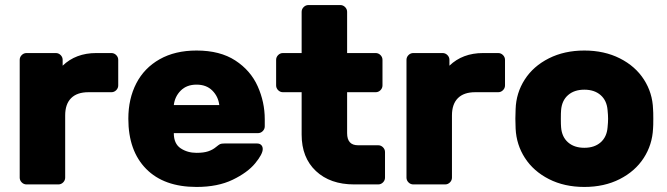

<svg xmlns="http://www.w3.org/2000/svg" viewBox="-20 -730 2641 760"><path d="M448 -493V-392Q448 -381 440 -373Q432 -365 421 -365H330Q285 -365 261.5 -341.5Q238 -318 238 -273V-27Q238 -16 230 -8Q222 0 211 0H85Q74 0 66 -8Q58 -16 58 -27V-493Q58 -504 66 -512Q74 -520 85 -520H201Q212 -520 220 -512Q228 -504 228 -493V-470Q280 -520 361 -520H421Q432 -520 440 -512Q448 -504 448 -493Z M758 -125Q786 -125 804 -131Q822 -137 835 -148Q846 -157 851 -159.5Q856 -162 868 -162H998Q1008 -162 1014 -156Q1020 -150 1020 -140Q1020 -120 990 -83.5Q960 -47 901 -18.5Q842 10 758 10Q629 10 558.5 -61.5Q488 -133 488 -260Q488 -339 519.5 -400Q551 -461 612 -495.5Q673 -530 758 -530Q851 -530 911.5 -490.5Q972 -451 1000 -388.5Q1028 -326 1028 -258V-230Q1028 -219 1020 -211Q1012 -203 1001 -203H668Q668 -161 695 -143Q722 -125 758 -125ZM848 -314Q844 -348 820.5 -371.5Q797 -395 758 -395Q719 -395 695.5 -371.5Q672 -348 668 -314Z M1397 -155H1477Q1488 -155 1496 -147Q1504 -139 1504 -128V-27Q1504 -16 1496 -8Q1488 0 1477 0H1382Q1287 0 1230.5 -53Q1174 -106 1174 -197V-365H1100Q1089 -365 1081 -373Q1073 -381 1073 -392V-493Q1073 -504 1081 -512Q1089 -520 1100 -520H1174V-683Q1174 -694 1182 -702Q1190 -710 1201 -710H1327Q1338 -710 1346 -702Q1354 -694 1354 -683V-520H1467Q1478 -520 1486 -512Q1494 -504 1494 -493V-392Q1494 -381 1486 -373Q1478 -365 1467 -365H1354V-203Q1354 -155 1397 -155Z M1979 -493V-392Q1979 -381 1971 -373Q1963 -365 1952 -365H1861Q1816 -365 1792.5 -341.5Q1769 -318 1769 -273V-27Q1769 -16 1761 -8Q1753 0 1742 0H1616Q1605 0 1597 -8Q1589 -16 1589 -27V-493Q1589 -504 1597 -512Q1605 -520 1616 -520H1732Q1743 -520 1751 -512Q1759 -504 1759 -493V-470Q1811 -520 1892 -520H1952Q1963 -520 1971 -512Q1979 -504 1979 -493Z M2293 10Q2214 10 2153 -21Q2092 -52 2058 -104.5Q2024 -157 2021 -221L2020 -260L2021 -298Q2023 -362 2057 -415Q2091 -468 2152.5 -499Q2214 -530 2293 -530Q2372 -530 2433.5 -499Q2495 -468 2529 -415Q2563 -362 2565 -298Q2566 -288 2566 -260Q2566 -231 2565 -221Q2562 -157 2528 -104.5Q2494 -52 2433 -21Q2372 10 2293 10ZM2385 -226Q2387 -246 2387 -260Q2387 -274 2385 -294Q2382 -332 2357.5 -353.5Q2333 -375 2293 -375Q2253 -375 2228.5 -353.5Q2204 -332 2201 -294Q2200 -284 2200 -260Q2200 -236 2201 -226Q2204 -188 2228.5 -166.5Q2253 -145 2293 -145Q2333 -145 2357.5 -166.5Q2382 -188 2385 -226Z"/></svg>

Font: Rubik
Style: Regular
Weight: 700
Designer: Hubert & Fischer
Foundry: Hubert & Fischer
Version: Version 1.100